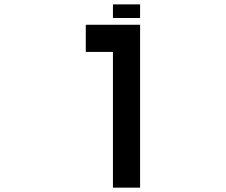

<svg xmlns="http://www.w3.org/2000/svg" viewBox="-20 -864 1040 884"><path d="M625 -843.8V-781.2H500V-843.8ZM500 -625H375V-750H625V0H500Z"/></svg>

Font: Xanmono
Style: Regular
Weight: 400
Designer: GGBotNet
Foundry: GGBotNet
Version: 1.00